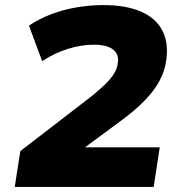

<svg xmlns="http://www.w3.org/2000/svg" viewBox="-20 -736 711 756"><path d="M38 0 60 -141 343 -359Q371 -382 392.5 -402.5Q414 -423 428 -444.5Q442 -466 444 -489Q449 -523 424.5 -541.5Q400 -560 350 -560Q300 -560 247 -543.5Q194 -527 146 -495L94 -635Q134 -662 181.5 -680Q229 -698 281.5 -707Q334 -716 386 -716Q475 -716 533.5 -691Q592 -666 618 -618Q644 -570 635 -502Q630 -458 608 -417.5Q586 -377 548.5 -339Q511 -301 461 -264L292 -139L287 -156H609L585 0Z"/></svg>

Font: Nunito Sans 10pt SemiExpanded Black
Style: Italic
Weight: 900
Width: 6
Italic angle: -9°
Designer: Vernon Adams
Foundry: Vernon Adams
Version: Version 3.101;gftools[0.9.27]